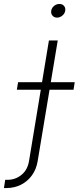

<svg xmlns="http://www.w3.org/2000/svg" viewBox="-116 -743 396 967"><path d="M130.4 -539.1H174.8L73.7 68.4Q66.9 109.9 44.7 140.4Q22.5 170.9 -10.7 187.5Q-43.9 204.1 -83.5 204.1H-96.2L-89.8 162.6H-77.6Q-38.6 162.6 -7.8 137.7Q22.9 112.8 30.3 67.4ZM-31.2 -291 -24.9 -329.1H260.3L254.4 -291ZM171.4 -654.3Q156.7 -654.3 148.2 -664.6Q139.6 -674.8 142.1 -689Q144 -703.1 156.2 -713.1Q168.5 -723.1 183.1 -723.1Q197.8 -723.1 206.3 -713.4Q214.8 -703.6 212.4 -689Q210.4 -674.8 198.2 -664.6Q186 -654.3 171.4 -654.3Z"/></svg>

Font: Inter 18pt ExtraLight
Style: Italic
Weight: 250
Italic angle: -9.3988°
Designer: Rasmus Andersson
Foundry: rsms
Version: Version 4.001;git-66647c0bb